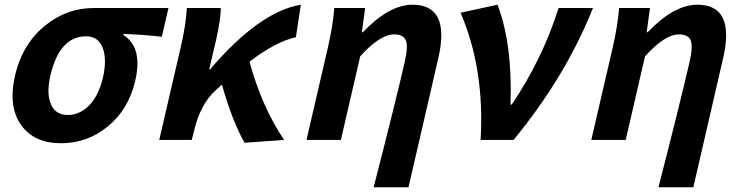

<svg xmlns="http://www.w3.org/2000/svg" viewBox="-20 -594 3125 815"><path d="M72 -60Q13 -139 44 -274Q76 -411 176 -489Q266 -560 378 -560H695L667 -438Q587 -447 505 -450L504 -445Q587 -393 554 -251Q526 -129 437 -57Q351 14 239 14Q127 14 72 -60ZM360 -148Q400 -191 417 -265Q434 -339 417 -388Q398 -440 346 -440Q233 -440 194 -274Q176 -195 197 -150Q216 -106 268 -106Q319 -106 360 -148Z M1018 12Q965 -82 922 -235L897 -212Q830 -154 802 -32L794 0H656L747 -393Q770 -492 773 -560H917Q918 -517 897 -423L868 -300H872Q1082 -545 1257 -574L1236 -436Q1150 -417 1039 -332Q1092 -139 1186 0Z M1566 201Q1657 -153 1698 -331Q1713 -396 1703 -422Q1693 -448 1653 -448Q1593 -448 1509 -355L1427 0H1281L1372 -393Q1393 -485 1399 -560H1530L1516 -457H1520Q1632 -574 1731 -574Q1892 -574 1841 -349L1714 201Z M2020 0Q2038 -300 1935 -540L2092 -574Q2156 -405 2147 -150H2152Q2283 -344 2351 -560H2497Q2381 -269 2160 0Z M2775 201Q2866 -153 2907 -331Q2922 -396 2912 -422Q2902 -448 2862 -448Q2802 -448 2718 -355L2636 0H2490L2581 -393Q2602 -485 2608 -560H2739L2725 -457H2729Q2841 -574 2940 -574Q3101 -574 3050 -349L2923 201Z"/></svg>

Font: KaiGen Gothic CN Bold
Style: Bold
Weight: 700
Designer: Ryoko NISHIZUKA  (kana & ideographs); Paul D. Hunt (Latin, Greek & Cyrillic); Wenlong ZHANG  (bopomofo); Sandoll Communi
Foundry: Adobe Systems Incorporated
Version: Version 1.002.20150501